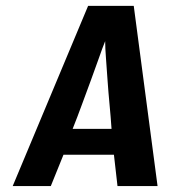

<svg xmlns="http://www.w3.org/2000/svg" viewBox="-20 -625 571 645"><path d="M333.3 -486.7Q324 -464 312 -429.3Q300 -394.7 285.3 -355.3Q270.7 -316 255.3 -274Q240 -232 224 -192H354.7Q352 -232 348 -274Q344 -316 341.3 -355.3Q338.7 -394.7 336 -429.3Q333.3 -464 333.3 -486.7ZM276 -605.3H429.3L509.3 0H374.7L362.7 -105.3H193.3L150.7 0H22.7Z"/></svg>

Font: Timmana
Style: Regular
Weight: 400
Designer: Appaji Ambarisha Darbha
Foundry: Andhrapradesh Society for Knowledge Networks
Version: Version 1.0.4; ttfautohint (v1.2.42-39fb)